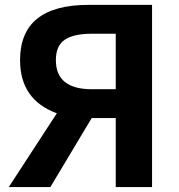

<svg xmlns="http://www.w3.org/2000/svg" viewBox="-20 -760 728 780"><path d="M450.2 -397.5V-623H353.5Q279.3 -623 243.2 -598.6Q207 -574.2 207 -515.6Q207 -397.5 353.5 -397.5ZM339.8 -740.2H597.7V0H450.2V-280.3H352.5L184.6 0H15.6L210.9 -299.8Q61.5 -354.5 61.5 -515.6Q61.5 -740.2 339.8 -740.2Z"/></svg>

Font: Gen Shin Gothic Bold
Style: Bold
Weight: 700
Designer: [Source Han Sans]
Ryoko NISHIZUKA  (kana & ideographs); Paul D. Hunt (Latin, Greek & Cyrillic); Wenlong ZHANG  (bopomofo
Version: Version 1.002.20150607